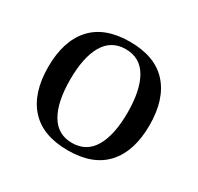

<svg xmlns="http://www.w3.org/2000/svg" viewBox="-117 -639 811 788"><g transform="rotate(30 288.5 -245.0)"><path d="M109.5 -55Q49 -122 49 -245Q49 -368 109.5 -435Q170 -502 289 -502Q408 -502 468.5 -435Q529 -368 529 -245Q529 -122 468.5 -55Q408 12 289 12Q170 12 109.5 -55ZM187 -409Q153 -351 153 -245Q153 -139 187 -81Q221 -23 289 -23Q357 -23 391 -81Q425 -139 425 -245Q425 -351 391 -409Q357 -467 289 -467Q221 -467 187 -409Z"/></g></svg>

Font: Linguistics Pro
Style: Regular
Weight: 400
Designer: Stefan Peev, Context Ltd
Foundry: Stefan Peev, Context Ltd
Version: Version 001.000